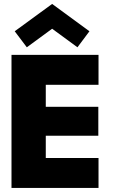

<svg xmlns="http://www.w3.org/2000/svg" viewBox="-20 -932 578 952"><path d="M113 -697.5 53 -777 238.5 -912.5 423.5 -777 364 -697.5 238.5 -789.5ZM37 -660H468.5V-511.5H207V-402.5H467.5V-259H207V-148.5H468.5V0H37Z"/></svg>

Font: League Spartan ExtraBold
Style: Regular
Weight: 800
Foundry: The League of Moveable Type
Version: Version 2.002